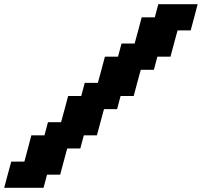

<svg xmlns="http://www.w3.org/2000/svg" viewBox="-20 -895 962 915"><path d="M0 0H187.5L204.1 -62.5H266.6Q272 -83 283.4 -124.8Q294.9 -166.5 300.3 -187.5H362.8L379.4 -250H441.9Q447.3 -270.5 458.5 -312.3Q469.7 -354 475.6 -375H538.1L554.7 -437.5H617.2Q622.6 -458.5 633.8 -500.2Q645 -542 650.9 -562.5H713.4L730 -625H792.5Q797.9 -645.5 809.1 -687.3Q820.3 -729 826.2 -750H888.7Q894.5 -770.5 905.5 -812.5Q916.5 -854.5 921.9 -875H734.4L717.8 -812.5H655.3Q649.9 -792 638.7 -750.2Q627.4 -708.5 621.6 -687.5H559.1L542.5 -625H480Q474.6 -604 463.4 -562.3Q452.1 -520.5 446.3 -500H383.8L367.2 -437.5H304.7Q299.3 -417 288.1 -375Q276.9 -333 271 -312.5H208.5L191.9 -250H129.4Q124 -229 113 -187.3Q102.1 -145.5 96.2 -125H33.7Q27.8 -104 16.6 -62.5Q5.4 -21 0 0Z"/></svg>

Font: Faithful 32x
Style: SemiboldOblique
Weight: 400
Foundry: Faithful Resource Pack
Version: Version 1.0; January 27, 2023